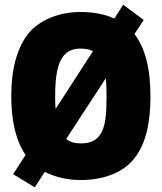

<svg xmlns="http://www.w3.org/2000/svg" viewBox="-20 -759 689 818"><path d="M553 -614 592 -674 505 -739 467 -680C425 -699 376 -708 324 -708C239 -708 156 -679 105 -621C54 -560 28 -469 28 -349C28 -246 47 -160 89 -99L36 -17L128 39L171 -27C215 -4 269 8 324 8C418 8 504 -22 552 -84C601 -145 621 -234 621 -349C621 -468 598 -555 553 -614ZM215 -349C215 -438 226 -489 250 -520C266 -541 291 -552 324 -552C345 -552 362 -548 376 -541L217 -295C215 -311 215 -329 215 -349ZM415 -200C398 -164 370 -148 324 -148C298 -148 278 -154 262 -167L431 -426C433 -404 434 -379 434 -349C434 -272 429 -230 415 -200Z"/></svg>

Font: Arthouse Owned Black
Style: Regular
Weight: 900
Designer: Jeremy Tribby
Foundry: Tribby Type
Version: Version 1.000;PS 001.000;hotconv 1.0.88;makeotf.lib2.5.64775